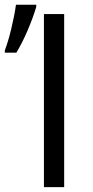

<svg xmlns="http://www.w3.org/2000/svg" viewBox="-84 -772 382 792"><path d="M97.2 0V-713.9H180.7V0ZM-18.1 -752.4H65.4V-743.2Q53.2 -701.7 30.8 -648.7Q8.3 -595.7 -16.6 -554.7H-64V-564.5Q-50.3 -600.1 -37.4 -653.8Q-24.4 -707.5 -18.1 -752.4Z"/></svg>

Font: Viking Open Sans
Style: Regular
Weight: 400
Foundry: Ascender Corporation
Version: Version 2.001